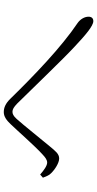

<svg xmlns="http://www.w3.org/2000/svg" viewBox="237 -862 525 1040"><g transform="rotate(-90 500.0 -341.5)"><path d="M58 -372C65 -355 70 -339 82 -328C102 -307 138 -284 162 -284C187 -284 202 -304 227 -334C265 -379 345 -480 376 -514C392 -532 404 -537 415 -537C428 -537 440 -530 459 -512C539 -431 702 -261 767 -201C831 -141 880 -99 906 -99C922 -99 930 -109 930 -125C930 -147 916 -170 896 -184C765 -272 610 -421 487 -547C459 -576 436 -584 413 -584C389 -584 369 -569 349 -548C315 -513 231 -417 186 -376C167 -358 154 -349 140 -349C123 -349 99 -366 75 -387Z"/></g></svg>

Font: Noto Serif TC Light
Style: Regular
Weight: 300
Designer: Ryoko NISHIZUKA 西塚涼子 (kana & ideographs); Frank Grießhammer (Latin, Greek & Cyrillic); Wenlong ZHANG 张文龙 (bopomofo); San
Foundry: Adobe
Version: Version 2.001;hotconv 1.1.0;makeotfexe 2.6.0